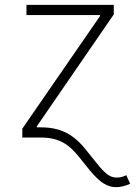

<svg xmlns="http://www.w3.org/2000/svg" viewBox="-20 -566 573 790"><path d="M71.8 0H148.4C228 0 267.1 31.2 311 86.9C363.8 153.3 400.4 204.1 458 204.1C475.6 204.1 496.6 199.2 515.6 189.9L499.5 154.8C484.9 162.1 473.6 164.6 459.5 164.6C419.4 164.6 394.5 125.5 343.8 63C294.4 -1.5 243.7 -42 148.9 -42H131.3V-45.9L448.2 -506.8V-545.9H88.9V-503.9H391.6V-500L71.8 -36.6Z"/></svg>

Font: Raveo ExtraLight
Style: Regular
Weight: 200
Designer: Jakub Foglar, Rasmus Andersson (Inter)
Foundry: Jakubfoglar.com
Version: Version 1.100;Glyphs 3.2.3 (3260)